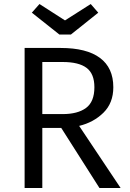

<svg xmlns="http://www.w3.org/2000/svg" viewBox="-20 -948 655 968"><path d="M551.3 -508.2Q551.3 -428.7 501.5 -379.7Q451.8 -330.8 379 -313.3L588.2 0H481.5L288.7 -303.1H193.3V0H104.1V-706.2H285.6Q416.4 -706.2 483.8 -656.2Q551.3 -606.2 551.3 -508.2ZM455.9 -508.2Q455.9 -575.9 416.7 -605.6Q377.4 -635.4 295.9 -635.4H193.3V-372.8H295.9Q371.8 -372.8 413.8 -403.8Q455.9 -434.9 455.9 -508.2ZM437.4 -927.7 475.4 -884.1 337.4 -773.8H279.5L140.5 -884.1L179 -927.7L307.7 -845.1Z"/></svg>

Font: FiraCode Nerd Font
Style: Regular
Weight: 400
Designer: Carrois Corporate, Edenspiekermann AG, Nikita Prokopov
Foundry: Carrois Corporate, Edenspiekermann AG, Nikita Prokopov
Version: Version 6.002;Nerd Fonts 3.4.0